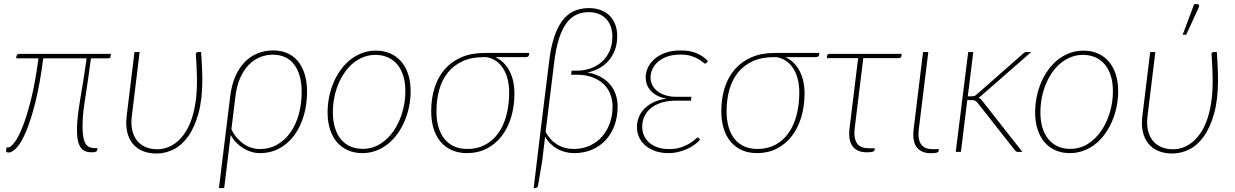

<svg xmlns="http://www.w3.org/2000/svg" viewBox="-20 -750 6098 948"><path d="M527.5 -484 526 -471.5Q525.5 -462 513.5 -462H429Q422 -407.5 416.2 -367.8Q410.5 -328 405.8 -298.2Q401 -268.5 397.8 -246.5Q394.5 -224.5 392.2 -205.5Q390 -186.5 388.8 -168Q387.5 -149.5 387.5 -126.5Q387.5 -93.5 391.5 -72.5Q395.5 -51.5 403.2 -39.5Q411 -27.5 422.8 -23Q434.5 -18.5 449.5 -18.5H461.5L459.5 -8Q459.5 2 432 2Q415 2 401.5 -3.2Q388 -8.5 378.8 -21.2Q369.5 -34 364.8 -55.5Q360 -77 360 -110Q360 -141.5 364.5 -179Q369 -216.5 376.2 -260.5Q383.5 -304.5 391.8 -355Q400 -405.5 407.5 -462H193.5Q177 -334 154.8 -245.5Q132.5 -157 109.2 -101.8Q86 -46.5 63.2 -21.8Q40.5 3 23 3Q17.5 3 13.5 1.2Q9.5 -0.5 10 -3.5L12 -22H21Q32 -22 50.8 -45.8Q69.5 -69.5 90.8 -122Q112 -174.5 133 -258.2Q154 -342 170 -462H60L61 -472Q62 -476 65.2 -480Q68.5 -484 75 -484Z M669.5 -493 631 -177.5Q626 -138.5 632.8 -108Q639.5 -77.5 656 -56.5Q672.5 -35.5 698.2 -24.2Q724 -13 757 -13Q779.5 -13 802.5 -20.5Q825.5 -28 847.2 -44.2Q869 -60.5 888.2 -86.8Q907.5 -113 921.8 -150.2Q936 -187.5 944.2 -236.8Q952.5 -286 952.5 -349Q952.5 -362 952 -379Q951.5 -396 950.8 -414.2Q950 -432.5 949 -450Q948 -467.5 947 -482Q946.5 -487.5 949.8 -490.2Q953 -493 956 -493H973Q974 -476.5 975.2 -458.2Q976.5 -440 977.2 -422.2Q978 -404.5 978.5 -387.8Q979 -371 979 -357.5Q979 -259 959.8 -189.8Q940.5 -120.5 909 -76.5Q877.5 -32.5 836.8 -12.2Q796 8 753.5 8Q714.5 8 684.5 -4.5Q654.5 -17 635 -41Q615.5 -65 607.8 -99.5Q600 -134 605.5 -177.5L644 -493Z M1116.5 -273.5Q1123.5 -331 1142.5 -373.8Q1161.5 -416.5 1189.5 -444.8Q1217.5 -473 1253 -487Q1288.5 -501 1329 -501Q1366.5 -501 1397.2 -488Q1428 -475 1450 -449Q1472 -423 1484 -384.8Q1496 -346.5 1496 -296.5Q1496 -234.5 1480 -179.5Q1464 -124.5 1434 -83.2Q1404 -42 1360.8 -18Q1317.5 6 1263.5 6Q1242 6 1221 -0.2Q1200 -6.5 1181 -18.2Q1162 -30 1146 -46.5Q1130 -63 1119 -84L1087 178.5H1061ZM1122.5 -111.5Q1134.5 -87 1150.5 -68.8Q1166.5 -50.5 1184.8 -38.2Q1203 -26 1222.8 -20Q1242.5 -14 1261.5 -14Q1311 -14 1349.8 -36.5Q1388.5 -59 1415.2 -97.8Q1442 -136.5 1455.8 -187.8Q1469.5 -239 1469.5 -296.5Q1469.5 -342 1459.2 -376.5Q1449 -411 1430.5 -434Q1412 -457 1385.8 -468.5Q1359.5 -480 1327.5 -480Q1293.5 -480 1262.8 -467.2Q1232 -454.5 1207.2 -428.8Q1182.5 -403 1165.5 -364.2Q1148.5 -325.5 1142.5 -274Z M1771.5 -15Q1818.5 -15 1857.2 -39.2Q1896 -63.5 1923.5 -103.5Q1951 -143.5 1966.2 -194.8Q1981.5 -246 1981.5 -300Q1981.5 -342 1971.2 -375.2Q1961 -408.5 1941.8 -431.5Q1922.5 -454.5 1895 -466.8Q1867.5 -479 1833.5 -479Q1802 -479 1774.2 -468Q1746.5 -457 1723.2 -437.8Q1700 -418.5 1681.5 -391.8Q1663 -365 1650 -333.5Q1637 -302 1630.2 -266.8Q1623.5 -231.5 1623.5 -195Q1623.5 -153 1633.8 -119.5Q1644 -86 1663 -62.8Q1682 -39.5 1709.5 -27.2Q1737 -15 1771.5 -15ZM1769 6Q1729.5 6 1697.8 -8Q1666 -22 1643.8 -48Q1621.5 -74 1609.5 -111.2Q1597.5 -148.5 1597.5 -195Q1597.5 -234 1605.2 -272Q1613 -310 1627.5 -343.8Q1642 -377.5 1663 -406.2Q1684 -435 1710.5 -455.8Q1737 -476.5 1768.5 -488.2Q1800 -500 1836 -500Q1875.5 -500 1907.2 -486Q1939 -472 1961.2 -446Q1983.5 -420 1995.5 -383Q2007.5 -346 2007.5 -300Q2007.5 -261 1999.8 -223.2Q1992 -185.5 1977.5 -151.5Q1963 -117.5 1942 -88.5Q1921 -59.5 1894.5 -38.5Q1868 -17.5 1836.2 -5.8Q1804.5 6 1769 6Z M2425.5 -468Q2448.5 -457.5 2466.2 -439.8Q2484 -422 2496 -398.8Q2508 -375.5 2514 -347.8Q2520 -320 2520 -289Q2520 -225.5 2503.8 -171.5Q2487.5 -117.5 2457 -78Q2426.5 -38.5 2383 -16.2Q2339.5 6 2285 6Q2244.5 6 2211.8 -8.2Q2179 -22.5 2156.2 -49Q2133.5 -75.5 2121.2 -114Q2109 -152.5 2109 -201Q2109 -264 2125.8 -316.8Q2142.5 -369.5 2175.8 -407.8Q2209 -446 2258 -467.2Q2307 -488.5 2371.5 -488.5H2593L2592 -480Q2591 -475 2587.8 -471.5Q2584.5 -468 2576.5 -468ZM2494 -293.5Q2494 -328 2486.8 -357.8Q2479.5 -387.5 2465.2 -410.5Q2451 -433.5 2429.8 -448.5Q2408.5 -463.5 2380.5 -468H2369.5Q2308.5 -468 2264.2 -447.8Q2220 -427.5 2191.2 -391.8Q2162.5 -356 2148.8 -306.8Q2135 -257.5 2135 -200Q2135 -156.5 2145.2 -122Q2155.5 -87.5 2175 -63.5Q2194.5 -39.5 2222.8 -27Q2251 -14.5 2287.5 -14.5Q2337 -14.5 2375.5 -35Q2414 -55.5 2440.2 -92.2Q2466.5 -129 2480.2 -180.5Q2494 -232 2494 -293.5Z M2691 -444Q2699 -513 2715 -563Q2731 -613 2755 -645.8Q2779 -678.5 2811.8 -694.2Q2844.5 -710 2887 -710Q2921.5 -710 2948 -699.5Q2974.5 -689 2992 -670.5Q3009.5 -652 3018.5 -626.8Q3027.5 -601.5 3027.5 -572Q3027.5 -533 3015.8 -502.5Q3004 -472 2984.2 -449.5Q2964.5 -427 2937.8 -412.8Q2911 -398.5 2881 -392Q2916 -386 2943.5 -371.5Q2971 -357 2990.2 -335.2Q3009.5 -313.5 3019.5 -285.2Q3029.5 -257 3029.5 -223.5Q3029.5 -175 3014.8 -133Q3000 -91 2972.2 -60.2Q2944.5 -29.5 2905 -11.8Q2865.5 6 2815.5 6Q2794 6 2773 1Q2752 -4 2733.2 -14.2Q2714.5 -24.5 2698.5 -40Q2682.5 -55.5 2671.5 -76L2657 45.5L2636.5 166.5Q2633.5 178.5 2623 178.5H2615L2653.5 -141ZM2674 -99Q2695 -58.5 2731 -36.5Q2767 -14.5 2812.5 -14.5Q2856.5 -14.5 2892.2 -31Q2928 -47.5 2952.8 -75.8Q2977.5 -104 2991 -142Q3004.5 -180 3004.5 -223Q3004.5 -259 2992.2 -288.2Q2980 -317.5 2957 -338Q2934 -358.5 2901.2 -369.8Q2868.5 -381 2827.5 -381H2800L2802.5 -401H2828Q2860 -401 2891.5 -411Q2923 -421 2947.8 -441.5Q2972.5 -462 2988 -494Q3003.5 -526 3003.5 -570.5Q3003.5 -596.5 2995.8 -618.5Q2988 -640.5 2973 -656.5Q2958 -672.5 2936.2 -681.2Q2914.5 -690 2886 -690Q2851.5 -690 2823.8 -676.2Q2796 -662.5 2775 -633Q2754 -603.5 2739.2 -556.5Q2724.5 -509.5 2716.5 -443.5L2679 -139.5Z M3469 -440Q3465.5 -436 3461.5 -436Q3458 -436 3450.2 -443Q3442.5 -450 3428.5 -458.2Q3414.5 -466.5 3393 -473.5Q3371.5 -480.5 3340 -480.5Q3302.5 -480.5 3274.8 -470.8Q3247 -461 3228.8 -445Q3210.5 -429 3201.2 -408.5Q3192 -388 3192 -367Q3192 -347 3200.8 -329.8Q3209.5 -312.5 3226 -299.8Q3242.5 -287 3266 -279.5Q3289.5 -272 3319.5 -272H3394L3391.5 -253H3317Q3277.5 -253 3246.8 -243.5Q3216 -234 3194.8 -217Q3173.5 -200 3162.2 -176.2Q3151 -152.5 3151 -124.5Q3151 -100 3160.2 -79.8Q3169.5 -59.5 3186.8 -44.8Q3204 -30 3228.5 -22Q3253 -14 3283 -14Q3319 -14 3344.2 -23Q3369.5 -32 3386.2 -42.5Q3403 -53 3412.2 -62Q3421.5 -71 3425.5 -71Q3428.5 -71 3431 -67.5L3436.5 -60.5Q3426 -48 3409.8 -36Q3393.5 -24 3373.2 -14.8Q3353 -5.5 3329.2 0.2Q3305.5 6 3279.5 6Q3245 6 3216.5 -3.8Q3188 -13.5 3167.8 -30.5Q3147.5 -47.5 3136.2 -71Q3125 -94.5 3125 -122Q3125 -147.5 3134 -170.8Q3143 -194 3161 -212.8Q3179 -231.5 3206.5 -244.8Q3234 -258 3271 -263Q3242 -268 3222.2 -279.2Q3202.5 -290.5 3190.5 -304.8Q3178.5 -319 3173.2 -335.5Q3168 -352 3168 -367.5Q3168 -392 3179 -416Q3190 -440 3211.8 -459Q3233.5 -478 3266 -489.5Q3298.5 -501 3341.5 -501Q3388 -501 3421 -486.5Q3454 -472 3475.5 -448.5Z M3858 -468Q3881 -457.5 3898.8 -439.8Q3916.5 -422 3928.5 -398.8Q3940.5 -375.5 3946.5 -347.8Q3952.5 -320 3952.5 -289Q3952.5 -225.5 3936.2 -171.5Q3920 -117.5 3889.5 -78Q3859 -38.5 3815.5 -16.2Q3772 6 3717.5 6Q3677 6 3644.2 -8.2Q3611.5 -22.5 3588.8 -49Q3566 -75.5 3553.8 -114Q3541.5 -152.5 3541.5 -201Q3541.5 -264 3558.2 -316.8Q3575 -369.5 3608.2 -407.8Q3641.5 -446 3690.5 -467.2Q3739.5 -488.5 3804 -488.5H4025.5L4024.5 -480Q4023.5 -475 4020.2 -471.5Q4017 -468 4009 -468ZM3926.5 -293.5Q3926.5 -328 3919.2 -357.8Q3912 -387.5 3897.8 -410.5Q3883.5 -433.5 3862.2 -448.5Q3841 -463.5 3813 -468H3802Q3741 -468 3696.8 -447.8Q3652.5 -427.5 3623.8 -391.8Q3595 -356 3581.2 -306.8Q3567.5 -257.5 3567.5 -200Q3567.5 -156.5 3577.8 -122Q3588 -87.5 3607.5 -63.5Q3627 -39.5 3655.2 -27Q3683.5 -14.5 3720 -14.5Q3769.5 -14.5 3808 -35Q3846.5 -55.5 3872.8 -92.2Q3899 -129 3912.8 -180.5Q3926.5 -232 3926.5 -293.5Z M4064 -474.5Q4065 -484 4075.5 -484H4432L4431 -473.5Q4430 -469 4427 -466Q4424 -463 4418.5 -463H4242.5L4200 -116Q4194.5 -68 4211 -43Q4227.5 -18 4270 -18H4299.5L4298 -9Q4297.5 -4 4289.8 -1Q4282 2 4260.5 2Q4211 2 4189.2 -28.2Q4167.5 -58.5 4174.5 -115.5L4217 -463H4062.5Z M4537.5 -493H4563.5L4516.5 -111.5Q4510.5 -63.5 4527.2 -38.5Q4544 -13.5 4586.5 -13.5H4615.5L4614.5 -4.5Q4614 0.5 4606.2 3.5Q4598.5 6.5 4577 6.5Q4527.5 6.5 4505.8 -23.8Q4484 -54 4491 -111Z M4699 0ZM4785.5 -493 4758.5 -274.5H4778Q4782.5 -274.5 4788.8 -275.5Q4795 -276.5 4803.5 -284.5L5029 -483Q5033.5 -488 5038.2 -490.5Q5043 -493 5050 -493H5071.5L4827.5 -279.5Q4823.5 -275.5 4819.5 -272.8Q4815.5 -270 4811.5 -268Q4818 -265 4822.2 -260.8Q4826.5 -256.5 4830.5 -251.5L5028 0H5007.5Q5002 0 4998.5 -1.5Q4995 -3 4991 -8L4807.5 -241.5Q4800.5 -250 4794 -253Q4787.5 -256 4773.5 -256H4756L4724.5 0H4699L4760.5 -493Z M5265 -15Q5312 -15 5350.8 -39.2Q5389.5 -63.5 5417 -103.5Q5444.5 -143.5 5459.8 -194.8Q5475 -246 5475 -300Q5475 -342 5464.8 -375.2Q5454.5 -408.5 5435.2 -431.5Q5416 -454.5 5388.5 -466.8Q5361 -479 5327 -479Q5295.5 -479 5267.8 -468Q5240 -457 5216.8 -437.8Q5193.5 -418.5 5175 -391.8Q5156.5 -365 5143.5 -333.5Q5130.5 -302 5123.8 -266.8Q5117 -231.5 5117 -195Q5117 -153 5127.2 -119.5Q5137.5 -86 5156.5 -62.8Q5175.5 -39.5 5203 -27.2Q5230.5 -15 5265 -15ZM5262.5 6Q5223 6 5191.2 -8Q5159.5 -22 5137.2 -48Q5115 -74 5103 -111.2Q5091 -148.5 5091 -195Q5091 -234 5098.8 -272Q5106.5 -310 5121 -343.8Q5135.5 -377.5 5156.5 -406.2Q5177.5 -435 5204 -455.8Q5230.5 -476.5 5262 -488.2Q5293.5 -500 5329.5 -500Q5369 -500 5400.8 -486Q5432.5 -472 5454.8 -446Q5477 -420 5489 -383Q5501 -346 5501 -300Q5501 -261 5493.2 -223.2Q5485.5 -185.5 5471 -151.5Q5456.5 -117.5 5435.5 -88.5Q5414.5 -59.5 5388 -38.5Q5361.5 -17.5 5329.8 -5.8Q5298 6 5262.5 6Z M5615 0ZM5684.5 -493 5646 -177.5Q5641 -138.5 5647.8 -108Q5654.5 -77.5 5671 -56.5Q5687.5 -35.5 5713.2 -24.2Q5739 -13 5772 -13Q5794.5 -13 5817.5 -20.5Q5840.5 -28 5862.2 -44.2Q5884 -60.5 5903.2 -86.8Q5922.5 -113 5936.8 -150.2Q5951 -187.5 5959.2 -236.8Q5967.5 -286 5967.5 -349Q5967.5 -362 5967 -379Q5966.5 -396 5965.8 -414.2Q5965 -432.5 5964 -450Q5963 -467.5 5962 -482Q5961.5 -487.5 5964.8 -490.2Q5968 -493 5971 -493H5988Q5989 -476.5 5990.2 -458.2Q5991.5 -440 5992.2 -422.2Q5993 -404.5 5993.5 -387.8Q5994 -371 5994 -357.5Q5994 -259 5974.8 -189.8Q5955.5 -120.5 5924 -76.5Q5892.5 -32.5 5851.8 -12.2Q5811 8 5768.5 8Q5729.5 8 5699.5 -4.5Q5669.5 -17 5650 -41Q5630.5 -65 5622.8 -99.5Q5615 -134 5620.5 -177.5L5659 -493ZM5819.5 -578.5 5876 -729.5H5892.5Q5898 -729.5 5900 -724.5Q5902 -719.5 5898.5 -712.5L5837 -578.5Z"/></svg>

Font: Lato Thin
Style: Italic
Weight: 200
Italic angle: -7°
Designer: Lukasz Dziedzic
Foundry: tyPoland Lukasz Dziedzic
Version: Version 2.007; 2014-02-27